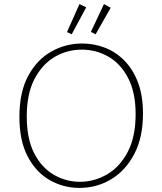

<svg xmlns="http://www.w3.org/2000/svg" viewBox="-20 -913 794 940"><path d="M369 7Q290 7 223 -31.5Q156 -70 115.5 -147Q75 -224 75 -341Q75 -462 118 -541.5Q161 -621 231 -660.5Q301 -700 382 -700Q440 -700 493.5 -679.5Q547 -659 589 -616.5Q631 -574 655.5 -509.5Q680 -445 680 -357Q680 -240 637.5 -159Q595 -78 524.5 -35.5Q454 7 369 7ZM371 -23Q442 -23 504.5 -59.5Q567 -96 605.5 -169.5Q644 -243 644 -354Q644 -460 607.5 -530.5Q571 -601 511 -635.5Q451 -670 380 -670Q309 -670 248 -634.5Q187 -599 149 -526.5Q111 -454 111 -343Q111 -234 147 -163.5Q183 -93 242.5 -58Q302 -23 371 -23ZM448 -745 425 -757 489 -893 522 -875ZM331 -745 308 -756 369 -893 402 -877Z"/></svg>

Font: Bitter ExtraLight
Style: Regular
Weight: 200
Designer: Sol Matas, and Bitter project Authors
Foundry: Sol Matas
Version: Version 2.001